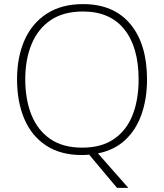

<svg xmlns="http://www.w3.org/2000/svg" viewBox="-20 -745 799 935"><path d="M696 -358Q696 -265 669.5 -189Q643 -113 590 -63.5Q537 -14 457 2L605 170H550L414 8Q405 9 396.5 9.5Q388 10 379 10Q274 10 203.5 -37Q133 -84 98 -167Q63 -250 63 -359Q63 -467 99.5 -549.5Q136 -632 208 -678.5Q280 -725 384 -725Q534 -725 615 -627.5Q696 -530 696 -358ZM103 -359Q103 -261 133 -186Q163 -111 224.5 -68.5Q286 -26 380 -26Q474 -26 535 -68Q596 -110 625.5 -184.5Q655 -259 655 -358Q655 -515 585.5 -602Q516 -689 384 -689Q289 -689 227 -647Q165 -605 134 -530.5Q103 -456 103 -359Z"/></svg>

Font: Noto Sans ExtraLight
Style: Regular
Weight: 200
Designer: Monotype Design Team
Foundry: Monotype Imaging Inc.
Version: Version 2.007